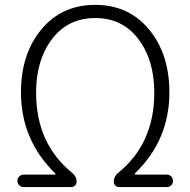

<svg xmlns="http://www.w3.org/2000/svg" viewBox="-20 -762 774 782"><path d="M76.2 0Q66.4 0 58.6 -7.3Q50.8 -14.6 50.8 -25.4Q50.8 -36.1 58.6 -43.5Q66.4 -50.8 76.2 -50.8H204.1Q206.1 -50.8 206.1 -52.7Q206.1 -54.7 204.1 -56.6Q65.4 -192.4 65.4 -385.7Q65.4 -542 148.4 -642.1Q231.4 -742.2 368.2 -742.2Q503.9 -742.2 586.9 -642.1Q669.9 -542 669.9 -385.7Q669.9 -191.4 530.3 -56.6Q529.3 -54.7 529.3 -52.7Q529.3 -50.8 531.2 -50.8H659.2Q669.9 -50.8 677.2 -43.5Q684.6 -36.1 684.6 -25.4Q684.6 -14.6 677.2 -7.3Q669.9 0 659.2 0H464.8Q456.1 0 449.7 -6.3Q443.4 -12.7 443.4 -22.5Q443.4 -43 460.9 -57.6Q608.4 -176.8 608.4 -384.8Q608.4 -517.6 543.5 -603Q478.5 -688.5 368.2 -688.5Q256.8 -688.5 191.9 -603Q127 -517.6 127 -384.8Q127 -176.8 274.4 -57.6Q292 -43 292 -22.5Q292 -12.7 285.6 -6.3Q279.3 0 269.5 0Z"/></svg>

Font: Gen Jyuu Gothic Light
Style: Regular
Weight: 200
Designer: [Source Han Sans]
Ryoko NISHIZUKA  (kana & ideographs); Paul D. Hunt (Latin, Greek & Cyrillic); Wenlong ZHANG  (bopomofo
Version: Version 1.002.20150607